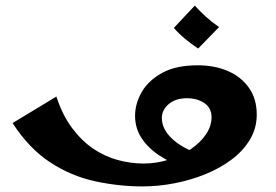

<svg xmlns="http://www.w3.org/2000/svg" viewBox="-20 -661 990 688"><path d="M491 7Q406 7 320.5 -11.5Q235 -30 159.5 -79.5Q84 -129 25 -220L182 -315Q204 -248 238.5 -202Q273 -156 314.5 -128Q356 -100 402.5 -87.5Q449 -75 494 -75Q541 -75 585 -89Q629 -103 663.5 -126.5Q698 -150 718 -179.5Q738 -209 738 -241Q738 -274 712.5 -291.5Q687 -309 650 -309Q609 -309 584.5 -288Q560 -267 560 -238Q560 -199 595.5 -165Q631 -131 696 -108L642 -59Q593 -77 552.5 -103Q512 -129 488 -165Q464 -201 464 -246Q464 -289 487.5 -330.5Q511 -372 560.5 -399.5Q610 -427 689 -427Q749 -427 796.5 -406.5Q844 -386 872 -346.5Q900 -307 900 -250Q900 -202 876 -161.5Q852 -121 811 -90Q770 -59 717.5 -37.5Q665 -16 606.5 -4.5Q548 7 491 7ZM690 -487Q666 -503 643 -522Q620 -541 603 -561L678 -641Q698 -619 718.5 -600.5Q739 -582 765 -564Z"/></svg>

Font: Marhey Medium
Style: Regular
Weight: 500
Designer: Nur Syamsi & Bustanul Arifin
Foundry: Namelatype
Version: Version 1.000